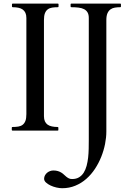

<svg xmlns="http://www.w3.org/2000/svg" viewBox="-20 -708 720 1041"><path d="M292.5 -19.5Q296.4 -19.5 296.4 -15.6V-3.9Q296.4 -2.4 295.9 -1.2Q295.4 0 292.5 0H47.9Q45.4 0 44.7 -1.5Q43.9 -2.9 43.9 -3.9V-15.6Q43.9 -16.6 44.7 -18.1Q45.4 -19.5 47.9 -19.5Q64.9 -19.5 78.9 -21.7Q92.8 -23.9 102.5 -31.2Q112.3 -38.6 117.7 -52.2Q123 -65.9 123 -89.4V-610.4Q123 -627 117.9 -638.2Q112.8 -649.4 103.3 -656.2Q93.8 -663.1 79.8 -666Q65.9 -668.9 48.8 -668.9Q44.9 -668.9 44.9 -672.9V-684.6Q44.9 -688.5 48.8 -688.5H293.5Q295.9 -688.5 296.6 -687Q297.4 -685.5 297.4 -684.6V-672.9Q297.4 -671.9 296.6 -670.4Q295.9 -668.9 293.5 -668.9Q276.4 -668.9 262.5 -666.7Q248.5 -664.6 238.8 -657.2Q229 -649.9 223.6 -636.2Q218.3 -622.6 218.3 -599.1V-78.1Q218.3 -61.5 223.4 -50.3Q228.5 -39.1 238 -32.2Q247.6 -25.4 261.5 -22.5Q275.4 -19.5 292.5 -19.5ZM366.7 -668.9Q362.8 -668.9 362.8 -672.9V-684.6Q362.8 -688.5 366.7 -688.5H631.8Q634.3 -688.5 635 -687Q635.7 -685.5 635.7 -684.6V-672.9Q635.7 -671.9 635 -670.4Q634.3 -668.9 631.8 -668.9Q616.7 -668.9 603 -666.7Q589.4 -664.6 579.1 -657.2Q568.8 -649.9 562.7 -636.2Q556.6 -622.6 556.6 -599.1V4.9Q556.6 37.1 549.6 72.8Q542.5 108.4 528.8 142.6Q515.1 176.8 494.9 207.5Q474.6 238.3 448 261.7Q421.4 285.2 388.4 298.8Q355.5 312.5 316.9 312.5Q302.7 312.5 285.9 308.6Q269 304.7 254.4 297.9Q239.7 291 229.5 281.7Q219.2 272.5 219.2 261.2Q219.2 251 223.9 242.7Q228.5 234.4 235.6 228.5Q242.7 222.7 251.5 219.5Q260.3 216.3 269 216.3Q283.7 216.3 294.4 219.7Q305.2 223.1 313.2 228.3Q321.3 233.4 327.4 239.5Q333.5 245.6 340.1 250.7Q346.7 255.9 353.8 259.3Q360.8 262.7 371.1 262.7Q393.1 262.7 408.4 253.4Q423.8 244.1 433.8 228.3Q443.8 212.4 449.5 191.4Q455.1 170.4 457.8 146.7Q460.4 123 460.9 97.9Q461.4 72.8 461.4 48.8V-610.4Q461.4 -628.9 454.8 -640.4Q448.2 -651.9 436 -658.2Q423.8 -664.6 406.2 -666.7Q388.7 -668.9 366.7 -668.9Z"/></svg>

Font: Kurinto Book Core
Style: Regular
Weight: 400
Designer: Kurinto was developed by Clint Goss from a range of fonts that are compatible with the SIL Open Font License Version 1.1
Foundry: Clinton F. Goss
Version: Version 2.196; July 25, 2020